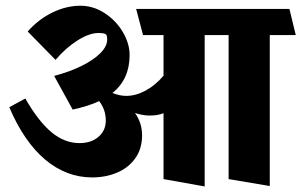

<svg xmlns="http://www.w3.org/2000/svg" viewBox="-20 -611 1063 677"><path d="M1022.9 -487.3H931.2V44.9L786.1 20.5V-487.3H701.7V46.4L556.6 20.5V-211.9Q543.9 -207 532.7 -205.3Q521.5 -203.6 505.9 -203.6Q484.9 -203.6 456.1 -212.4Q481 -177.2 481 -134.3Q481 -85.9 456.5 -52.2Q432.1 -18.6 392.1 -2Q352.1 14.6 305.2 14.6Q213.9 14.6 139.2 -48.3Q64.5 -111.3 12.7 -232.9L69.3 -263.7Q115.7 -182.6 161.9 -144.5Q208 -106.4 260.3 -106.4Q301.3 -106.4 327.1 -128.4Q353 -150.4 353 -186Q353 -224.6 329.6 -254.4Q292 -236.8 236.3 -224.6L170.9 -343.3Q226.1 -357.9 268.3 -378.9Q310.5 -399.9 334 -423.6Q357.4 -447.3 357.9 -470.7Q357.9 -484.9 354.5 -488.8Q350.1 -494.6 326.7 -494.6Q294.9 -494.6 253.4 -468.5Q211.9 -442.4 175.8 -399.9L77.6 -500Q115.7 -543 164.8 -566.9Q213.9 -590.8 263.2 -590.8Q309.1 -590.8 349.1 -564.7Q389.2 -538.6 413.1 -498Q437 -457.5 437 -417Q437 -331.5 376.5 -283.2Q401.9 -272.9 425.3 -272.9Q459 -272.9 493.7 -291.7Q528.3 -310.5 556.6 -344.2V-487.3H484.4L460 -579.6H1000.5Z"/></svg>

Font: Vesper Libre Heavy
Style: Regular
Weight: 900
Designer: Robert Keller & Kimya Gandhi
Foundry: Mota Italic
Version: Version 1.058